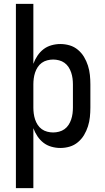

<svg xmlns="http://www.w3.org/2000/svg" viewBox="-20 -755 540 990"><path d="M62 215V-735H152V-426Q160 -448 173 -467.5Q186 -487 204 -501Q222 -515 245 -521.5Q268 -528 291 -528Q316 -528 339.5 -521Q363 -514 382 -498Q401 -482 413.5 -461Q426 -440 433.5 -416.5Q441 -393 443.5 -368.5Q446 -344 446 -320V-200Q446 -176 443.5 -151.5Q441 -127 433.5 -103.5Q426 -80 413.5 -59Q401 -38 382 -22Q363 -6 339.5 1Q316 8 291 8Q268 8 245 1.5Q222 -5 204 -19Q186 -33 173 -52.5Q160 -72 152 -94V215ZM254 -72Q269 -72 284.5 -76Q300 -80 312.5 -89Q325 -98 333.5 -111Q342 -124 347 -139Q352 -154 354 -169.5Q356 -185 356 -200V-320Q356 -335 354 -350.5Q352 -366 347 -381Q342 -396 333.5 -409Q325 -422 312.5 -431Q300 -440 284.5 -444Q269 -448 254 -448Q239 -448 223.5 -444Q208 -440 195.5 -431Q183 -422 174.5 -409Q166 -396 161 -381Q156 -366 154 -350.5Q152 -335 152 -320V-200Q152 -185 154 -169.5Q156 -154 161 -139Q166 -124 174.5 -111Q183 -98 195.5 -89Q208 -80 223.5 -76Q239 -72 254 -72Z"/></svg>

Font: Iosevka Fixed Medium
Style: Regular
Weight: 500
Monospace: yes
Designer: Belleve Invis
Foundry: Belleve Invis
Version: Version 32.3.0